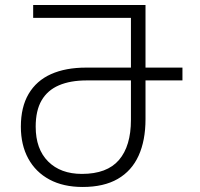

<svg xmlns="http://www.w3.org/2000/svg" viewBox="-20 -734 794 764"><path d="M309 10Q232 10 177 -19.5Q122 -49 92.5 -103Q63 -157 63 -230Q63 -308 94 -360.5Q125 -413 183 -439Q241 -465 323 -465H501V-663H112V-714H559V-465H706V-414H559V-260Q559 -175 531.5 -114.5Q504 -54 448.5 -22Q393 10 309 10ZM306 -42Q406 -42 453.5 -97.5Q501 -153 501 -257V-414H325Q260 -414 214.5 -394.5Q169 -375 145.5 -334.5Q122 -294 122 -230Q122 -141 171.5 -91.5Q221 -42 306 -42Z"/></svg>

Font: Noto Sans Georgian Light
Style: Regular
Weight: 300
Version: Version 2.002